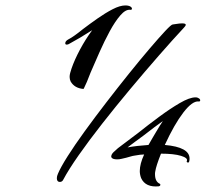

<svg xmlns="http://www.w3.org/2000/svg" viewBox="-20 -684 756 706"><path d="M286 -357Q254 -360 240 -384Q236 -392 236 -401Q236 -408 238 -415.5Q240 -423 243 -432Q254 -464 274 -501.5Q294 -539 319 -573Q299 -560 274.5 -545.5Q250 -531 233 -522Q230 -520 225 -520Q220 -520 220 -525Q220 -533 231 -539Q241 -544 255 -554Q269 -564 285 -577Q310 -596 338.5 -616Q367 -636 394 -650Q421 -664 441 -664Q454 -664 461 -659Q466 -655 465 -651Q464 -647 459 -648Q442 -650 422.5 -627.5Q403 -605 383.5 -569Q364 -533 346 -492.5Q328 -452 313 -417Q306 -398 299.5 -383Q293 -368 288 -358ZM200 -15Q189 -15 189 -29Q189 -36 193 -45Q203 -69 229 -110Q255 -151 292 -202Q329 -253 371 -307.5Q413 -362 454 -413Q495 -464 530 -505Q565 -546 587.5 -570Q610 -594 615 -594Q618 -594 629 -596Q640 -598 650 -598Q663 -598 663 -593Q663 -589 657 -583Q615 -538 563.5 -479Q512 -420 458.5 -356Q405 -292 356 -229.5Q307 -167 269.5 -113.5Q232 -60 213 -24Q209 -15 200 -15ZM565 1Q515 6 499 -29Q494 -42 494 -55Q494 -81 510 -116Q506 -116 502.5 -115.5Q499 -115 495 -115L476 -112Q468 -111 460 -108.5Q452 -106 444 -104Q435 -102 427 -100Q419 -98 411 -98Q394 -98 390 -105Q389 -106 389 -108Q389 -116 397 -124Q405 -132 413.5 -139Q422 -146 432 -153Q434 -155 440 -159L489 -196Q524 -224 564.5 -254Q605 -284 641 -305Q677 -326 699 -326Q703 -326 706 -325Q709 -324 712 -322Q717 -318 716 -314Q715 -310 710 -311Q687 -313 654 -270Q621 -227 586 -151Q677 -143 677 -101Q677 -95 676 -92Q675 -85 670 -86.5Q665 -88 667 -92Q672 -103 645.5 -111Q619 -119 572 -119Q554 -74 551 -54Q550 -51 550 -48Q550 -45 550 -43Q550 -16 568 -8Q572 -4 567 0H566ZM507 -185Q492 -174 477 -163Q462 -152 449 -142Q482 -148 526 -151Q534 -165 541 -177Q548 -189 554 -199Q568 -223 579 -239Q552 -220 507 -185Z"/></svg>

Font: Arizonia
Style: Regular
Weight: 400
Designer: Robert E. Leuschke
Foundry: Robert E. Leuschke
Version: Version 1.010; ttfautohint (v1.8.4.7-5d5b)